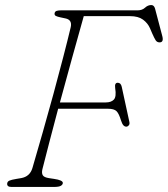

<svg xmlns="http://www.w3.org/2000/svg" viewBox="-20 -741 665 761"><path d="M196.5 -689Q198 -696 205 -698Q212 -700 221.5 -700H525.5Q543.5 -700 554.8 -710.5Q566 -721 579.5 -721Q590.5 -721 594.5 -707L623.5 -597Q629.5 -573 612.5 -573Q602 -573 596.5 -582Q591 -591 583.5 -608L574.5 -629Q565.5 -649.5 546.8 -663.2Q528 -677 495.5 -677H312Q291 -602.5 266 -512.2Q241 -422 217.5 -335H399.5Q420.5 -335 431.2 -346.2Q442 -357.5 436.5 -392Q433.5 -413 446.5 -413Q459 -413 462.5 -397L492.5 -259Q495 -249.5 490.5 -244.2Q486 -239 480.5 -239Q474 -239 469 -244.5Q464 -250 459.5 -264Q451.5 -290.5 442 -300.2Q432.5 -310 407.5 -310H210.5Q191.5 -238 175 -175.2Q158.5 -112.5 148 -70Q144.5 -55 149.5 -46.5Q154.5 -38 174 -35L194 -32Q229 -27 229 -16Q229 -9.5 221.5 -4.8Q214 0 193 0H25.5Q7 0 8.5 -14Q9.5 -21.5 17 -25Q24.5 -28.5 45.5 -32L63.5 -35Q98.5 -41 108.5 -75Q128 -141.5 149.5 -217Q171 -292.5 191.8 -368.5Q212.5 -444.5 230.2 -513Q248 -581.5 260.5 -634Q266.5 -662.5 239.5 -668L220.5 -672Q208 -674.5 201.5 -677.8Q195 -681 196.5 -689Z"/></svg>

Font: Fraunces 9pt S100 Thin
Style: Italic
Weight: 100
Italic angle: -16°
Version: Version 1.000; ttfautohint (v1.8.3)